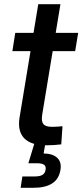

<svg xmlns="http://www.w3.org/2000/svg" viewBox="-20 -685 390 909"><path d="M350.1 -529.3 335.9 -442.9H38.6L52.2 -529.3ZM161.1 -665H266.1L179.7 -141.6Q174.8 -110.4 185.5 -97.4Q196.3 -84.5 227.1 -84.5Q237.3 -84.5 251.5 -85.4Q265.6 -86.4 275.9 -87.4L270 -1.5Q254.9 0.5 236.3 1.7Q217.8 2.9 199.7 2.9Q126 2.9 94 -31Q62 -64.9 72.8 -129.9ZM77.6 204.1 85.9 150.4H144.5Q168.9 150.4 181.2 142.8Q193.4 135.3 195.8 119.1Q198.7 103 189.2 95.5Q179.7 87.9 154.8 87.9H114.3L147.9 -22.9H197.8L193.8 0L186.5 41.5Q231 42.5 251.7 63Q272.5 83.5 266.1 120.1Q258.8 163.1 226.6 183.6Q194.3 204.1 138.7 204.1Z"/></svg>

Font: Inter 24pt Medium
Style: Italic
Weight: 500
Italic angle: -9.3988°
Designer: Rasmus Andersson
Foundry: rsms
Version: Version 4.001;git-66647c0bb